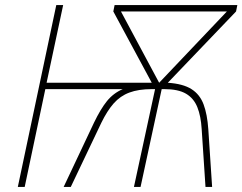

<svg xmlns="http://www.w3.org/2000/svg" viewBox="-20 -734 952 754"><path d="M50 0 201 -714H228L163 -409H576L425 -689L430 -714H912L907 -689L639 -409Q699 -405 732 -384Q765 -363 779.5 -324Q794 -285 798 -227L813 0H787L772 -227Q769 -278 755 -313Q741 -348 710.5 -366Q680 -384 625 -384H615L532 0H506L589 -384H576Q524 -384 488 -370.5Q452 -357 426.5 -328Q401 -299 378 -252L258 0H230L349 -252Q375 -306 400 -337Q425 -368 462 -384H158L77 0ZM605 -409 871 -689H455Z"/></svg>

Font: Noto Sans Thin
Style: Italic
Weight: 100
Italic angle: -12°
Designer: Monotype Design Team
Foundry: Monotype Imaging Inc.
Version: Version 2.013; ttfautohint (v1.8.4.7-5d5b)